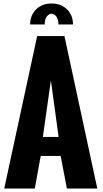

<svg xmlns="http://www.w3.org/2000/svg" viewBox="-20 -1087 594 1107"><path d="M4.4 0 194.3 -878.9H351.6L541 0H365.7L329.6 -188H214.8L180.7 0ZM227.1 -297.4H317.9L273.4 -623.5ZM237.8 -945.8H153.8Q153.8 -999.5 188.5 -1033.2Q223.1 -1066.9 277.3 -1066.9Q331.5 -1066.9 366.2 -1033.2Q400.9 -999.5 400.9 -945.8H316.9Q316.9 -977.5 304.2 -992.7Q291.5 -1007.8 277.3 -1007.8Q263.2 -1007.8 250.5 -992.7Q237.8 -977.5 237.8 -945.8Z"/></svg>

Font: Oswald-Bold
Style: Bold
Weight: 700
Designer: vernon adams
Foundry: vernon adams
Version: Version 2.002; ttfautohint (v0.92.18-e454-dirty) -l 8 -r 50 